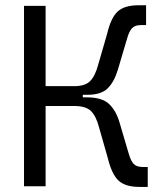

<svg xmlns="http://www.w3.org/2000/svg" viewBox="-20 -716 626 738"><path d="M72.3 0V-693.4H155.3V-384.8H265.1Q307.1 -384.8 326.4 -404.3Q345.7 -423.8 357.4 -467.3L391.6 -585.4Q406.2 -647.9 432.4 -671.9Q458.5 -695.8 512.7 -695.8H541.5V-619.6H522Q499 -619.6 487.8 -607.9Q476.6 -596.2 468.8 -568.8L433.1 -448.2Q419.4 -402.3 394.5 -377Q369.6 -351.6 314.9 -351.6H298.3V-341.8H314.9Q371.6 -341.8 398.7 -316.7Q425.8 -291.5 439.5 -245.1L475.1 -124.5Q482.9 -97.7 493.9 -85.9Q504.9 -74.2 528.3 -74.2H547.9V2.4H515.6Q461.9 2.4 435.8 -21.7Q409.7 -45.9 394.5 -107.9L360.8 -226.1Q349.6 -269.5 329.8 -289.1Q310.1 -308.6 265.1 -308.6H155.3V0Z"/></svg>

Font: Cascadia Code PL SemiLight
Style: Regular
Weight: 350
Monospace: yes
Designer: Aaron Bell
Foundry: Saja Typeworks
Version: Version 2404.023; ttfautohint (v1.8.4)